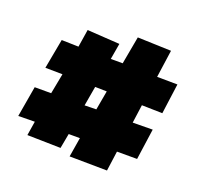

<svg xmlns="http://www.w3.org/2000/svg" viewBox="-100 -738 807 770"><g transform="rotate(20 303.0 -353.0)"><path d="M559.6 -373 471.7 -375 460.9 -296.9 545.9 -297.9 527.3 -166H441.4L429.7 -81.1L269.5 -83L283.2 -166H235.4L223.6 -102.5L81.1 -105.5L90.8 -166L20.5 -165L43 -295.9H113.3L129.9 -382.8L56.6 -383.8L80.1 -510.7L152.3 -508.8L164.1 -584L302.7 -575.2L291 -506.8H341.8L363.3 -625L506.8 -620.1L490.2 -502.9L577.1 -502ZM270.5 -379.9 255.9 -295.9 305.7 -296.9 320.3 -378.9Z"/></g></svg>

Font: Luckiest Guy RUS-BEL-UKR
Style: Regular
Weight: 400
Designer: Astigmatic (AOETI)
Foundry: Astigmatic (AOETI)
Version: Version 1.00 March 11, 2019, initial release